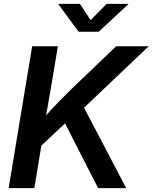

<svg xmlns="http://www.w3.org/2000/svg" viewBox="-20 -965 783 985"><path d="M147.5 -176.3 164.1 -312.5Q193.8 -348.1 222.7 -380.1Q251.5 -412.1 282 -443.6Q312.5 -475.1 347.7 -509.3L575.7 -727.5H742.7L377 -379.9L367.2 -382.3ZM24.4 0 145 -727.5H276.9L240.7 -510.7L210 -335.9L201.2 -272.5L156.2 0ZM483.4 0 308.1 -342.8 396 -441.4 627.4 0ZM390.1 -945.3 444.8 -861.8 527.3 -945.3H638.2L637.7 -942.9L486.3 -802.2H383.3L279.8 -942.9L280.3 -945.3Z"/></svg>

Font: Inter 20pt SemiBold
Style: Italic
Weight: 600
Italic angle: -9.3988°
Version: Version 4.001;git-66647c0bb